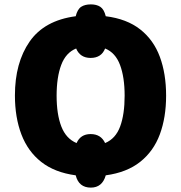

<svg xmlns="http://www.w3.org/2000/svg" viewBox="-20 -794 826 875"><path d="M394 61Q339 61 325 5Q229 -8 168 -56Q107 -104 77.5 -181.5Q48 -259 48 -359Q48 -508 115 -604.5Q182 -701 325 -720Q333 -752 350 -763Q367 -774 394 -774Q420 -774 437 -763Q454 -752 462 -720Q558 -708 619 -660Q680 -612 708.5 -535Q737 -458 737 -358Q737 -259 708.5 -182Q680 -105 619 -56.5Q558 -8 462 5Q446 61 394 61ZM329 -142Q347 -183 393 -183Q440 -183 459 -142Q507 -162 527.5 -217.5Q548 -273 548 -358Q548 -442 527 -498Q506 -554 459 -573Q442 -530 393 -530Q345 -530 327 -573Q280 -554 259 -498Q238 -442 238 -358Q238 -273 259.5 -217.5Q281 -162 329 -142Z"/></svg>

Font: Noto Sans Disp ExtBd
Style: Regular
Weight: 800
Designer: Monotype Design Team
Foundry: Monotype Imaging Inc.
Version: Version 2.000;GOOG;noto-source:20170915:90ef993387c0; ttfaut